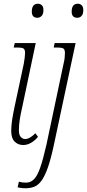

<svg xmlns="http://www.w3.org/2000/svg" viewBox="-20 -766 465 1026"><path d="M180 -671Q150 -671 150 -704Q150 -746 183 -746Q195 -746 203.5 -738Q212 -730 212 -712Q212 -690 202 -680.5Q192 -671 180 -671ZM104 9Q77 9 58.5 -9Q40 -27 40 -66Q40 -95 45 -127Q50 -159 58 -196L107 -425Q110 -441 112 -458Q114 -475 114 -482Q114 -501 106 -506.5Q98 -512 71 -512H53L59 -536H171L98 -190Q90 -156 85.5 -126.5Q81 -97 81 -70Q81 -44 91.5 -33.5Q102 -23 114 -23Q128 -23 143 -32.5Q158 -42 169 -54L183 -35Q168 -16 147 -3.5Q126 9 104 9ZM393 -671Q363 -671 363 -704Q363 -746 396 -746Q408 -746 416.5 -738Q425 -730 425 -712Q425 -690 415.5 -680.5Q406 -671 393 -671ZM116 240Q101 240 89.5 238Q78 236 74 235L81 205Q98 210 119 210Q143 210 161 192.5Q179 175 194.5 131Q210 87 228 8L320 -427Q324 -442 325.5 -458Q327 -474 327 -482Q327 -501 319 -506.5Q311 -512 284 -512H267L272 -536H384L268 8Q252 83 236 128.5Q220 174 202.5 198.5Q185 223 164 231.5Q143 240 116 240Z"/></svg>

Font: Noto Serif ExtraCondensed ExtraLight
Style: Italic
Weight: 200
Width: 2
Italic angle: -12°
Designer: Monotype Design Team
Foundry: Monotype Imaging Inc.
Version: Version 2.014; ttfautohint (v1.8.4.7-5d5b)